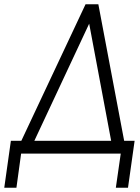

<svg xmlns="http://www.w3.org/2000/svg" viewBox="-31 -720 654 900"><path d="M-11 160H46L68 0H535L512 160H569L600 -60H551L430 -700H370L69 -60H20ZM387 -609 490 -60H130Z"/></svg>

Font: Unageo
Style: Light-Italic
Weight: 300
Designer: Richard Sepsi
Foundry: Richard Sepsi
Version: Version 2.000